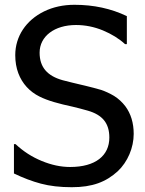

<svg xmlns="http://www.w3.org/2000/svg" viewBox="-20 -760 597 793"><path d="M276.4 13.2C361.8 13.2 417.5 -8.3 466.3 -52.7C507.3 -91.3 532.2 -149.9 532.2 -207C532.2 -252.4 520.5 -290.5 497.6 -321.3C484.4 -338.4 469.2 -352.5 451.2 -363.8C433.1 -374.5 415 -382.8 397.5 -388.7C379.4 -394 357.4 -399.9 331.1 -406.2L314 -410.2C290.5 -415.5 265.6 -421.9 238.8 -428.7C175.8 -446.3 143.6 -481.9 143.6 -542.5C143.6 -609.9 204.6 -656.7 293.9 -656.7C331.5 -656.7 368.7 -649.4 405.3 -634.3C441.4 -619.1 471.7 -600.6 496.6 -577.6H503.9V-693.4C439 -724.6 366.7 -740.2 287.6 -740.2C241.2 -740.2 199.2 -731 162.1 -712.9C87.4 -676.3 43 -609.9 43 -532.2C43 -504.4 47.4 -479.5 55.7 -457.5C71.8 -414.6 102.5 -381.3 143.1 -361.3C177.7 -343.8 223.6 -331.5 280.3 -319.3C298.8 -314.9 319.3 -309.6 341.8 -303.2C403.8 -285.6 431.6 -250.5 431.6 -191.9C431.6 -117.2 374.5 -70.3 269.5 -70.3C231.4 -70.3 192.4 -78.6 152.3 -95.2C111.8 -111.8 76.2 -134.8 44.4 -164.6H37.6V-43.5C75.2 -25.4 112.3 -11.2 148.9 -1.5C185.5 8.3 228 13.2 276.4 13.2Z"/></svg>

Font: SG Kara SemiBold
Style: Regular
Weight: 400
Designer: Damoon Khanjanzadeh
Version: Version 1.000